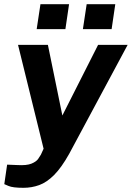

<svg xmlns="http://www.w3.org/2000/svg" viewBox="-36 -731 628 916"><path d="M76 165Q25 165 4.8 156.2Q-15.5 147.5 -15.5 147.5L-2 54.5L47.5 56.5Q91 59 113.8 49.8Q136.5 40.5 145.8 27.5Q155 14.5 159 7L172 -21.5L50 -517H192.5L261.5 -180L432 -517H573L294 3Q257 69 222 104Q187 139 151.2 152Q115.5 165 76 165ZM359.5 -592 377.5 -711H514L496.5 -592ZM139 -592 157 -711H293.5L276 -592Z"/></svg>

Font: Public Sans
Style: Bold Italic
Weight: 700
Italic angle: -8°
Designer: The Public Sans project authors (U.S. Web Design System). Libre Franklin designed by Pablo Impallari and Rodrigo Fuenzal
Version: Version 1.008; ttfautohint (v1.8.1) -l 8 -r 50 -G 200 -x 14 